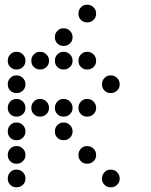

<svg xmlns="http://www.w3.org/2000/svg" viewBox="-20 -808 640 815"><path d="M349 -788Q334 -788 323.5 -777Q313 -766 313 -751V-749Q313 -734 323.5 -723.5Q334 -713 349 -713H351Q366 -713 377 -723.5Q388 -734 388 -749V-751Q388 -766 377 -777Q366 -788 351 -788ZM249 -688Q234 -688 223.5 -677Q213 -666 213 -651V-649Q213 -634 223.5 -623.5Q234 -613 249 -613H251Q266 -613 277 -623.5Q288 -634 288 -649V-651Q288 -666 277 -677Q266 -688 251 -688ZM49 -588Q34 -588 23.5 -577Q13 -566 13 -551V-549Q13 -534 23.5 -523.5Q34 -513 49 -513H51Q66 -513 77 -523.5Q88 -534 88 -549V-551Q88 -566 77 -577Q66 -588 51 -588ZM149 -588Q134 -588 123.5 -577Q113 -566 113 -551V-549Q113 -534 123.5 -523.5Q134 -513 149 -513H151Q166 -513 177 -523.5Q188 -534 188 -549V-551Q188 -566 177 -577Q166 -588 151 -588ZM249 -588Q234 -588 223.5 -577Q213 -566 213 -551V-549Q213 -534 223.5 -523.5Q234 -513 249 -513H251Q266 -513 277 -523.5Q288 -534 288 -549V-551Q288 -566 277 -577Q266 -588 251 -588ZM349 -588Q334 -588 323.5 -577Q313 -566 313 -551V-549Q313 -534 323.5 -523.5Q334 -513 349 -513H351Q366 -513 377 -523.5Q388 -534 388 -549V-551Q388 -566 377 -577Q366 -588 351 -588ZM49 -488Q34 -488 23.5 -477Q13 -466 13 -451V-449Q13 -434 23.5 -423.5Q34 -413 49 -413H51Q66 -413 77 -423.5Q88 -434 88 -449V-451Q88 -466 77 -477Q66 -488 51 -488ZM449 -488Q434 -488 423.5 -477Q413 -466 413 -451V-449Q413 -434 423.5 -423.5Q434 -413 449 -413H451Q466 -413 477 -423.5Q488 -434 488 -449V-451Q488 -466 477 -477Q466 -488 451 -488ZM49 -388Q34 -388 23.5 -377Q13 -366 13 -351V-349Q13 -334 23.5 -323.5Q34 -313 49 -313H51Q66 -313 77 -323.5Q88 -334 88 -349V-351Q88 -366 77 -377Q66 -388 51 -388ZM149 -388Q134 -388 123.5 -377Q113 -366 113 -351V-349Q113 -334 123.5 -323.5Q134 -313 149 -313H151Q166 -313 177 -323.5Q188 -334 188 -349V-351Q188 -366 177 -377Q166 -388 151 -388ZM249 -388Q234 -388 223.5 -377Q213 -366 213 -351V-349Q213 -334 223.5 -323.5Q234 -313 249 -313H251Q266 -313 277 -323.5Q288 -334 288 -349V-351Q288 -366 277 -377Q266 -388 251 -388ZM349 -388Q334 -388 323.5 -377Q313 -366 313 -351V-349Q313 -334 323.5 -323.5Q334 -313 349 -313H351Q366 -313 377 -323.5Q388 -334 388 -349V-351Q388 -366 377 -377Q366 -388 351 -388ZM49 -288Q34 -288 23.5 -277Q13 -266 13 -251V-249Q13 -234 23.5 -223.5Q34 -213 49 -213H51Q66 -213 77 -223.5Q88 -234 88 -249V-251Q88 -266 77 -277Q66 -288 51 -288ZM249 -288Q234 -288 223.5 -277Q213 -266 213 -251V-249Q213 -234 223.5 -223.5Q234 -213 249 -213H251Q266 -213 277 -223.5Q288 -234 288 -249V-251Q288 -266 277 -277Q266 -288 251 -288ZM49 -188Q34 -188 23.5 -177Q13 -166 13 -151V-149Q13 -134 23.5 -123.5Q34 -113 49 -113H51Q66 -113 77 -123.5Q88 -134 88 -149V-151Q88 -166 77 -177Q66 -188 51 -188ZM349 -188Q334 -188 323.5 -177Q313 -166 313 -151V-149Q313 -134 323.5 -123.5Q334 -113 349 -113H351Q366 -113 377 -123.5Q388 -134 388 -149V-151Q388 -166 377 -177Q366 -188 351 -188ZM49 -88Q34 -88 23.5 -77Q13 -66 13 -51V-49Q13 -34 23.5 -23.5Q34 -13 49 -13H51Q66 -13 77 -23.5Q88 -34 88 -49V-51Q88 -66 77 -77Q66 -88 51 -88ZM449 -88Q434 -88 423.5 -77Q413 -66 413 -51V-49Q413 -34 423.5 -23.5Q434 -13 449 -13H451Q466 -13 477 -23.5Q488 -34 488 -49V-51Q488 -66 477 -77Q466 -88 451 -88Z"/></svg>

Font: Doto Rounded
Style: Bold
Weight: 700
Monospace: yes
Version: Version 1.000